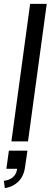

<svg xmlns="http://www.w3.org/2000/svg" viewBox="-24 -732 271 994"><path d="M35 0H121L218 -712H132ZM-4 204 1 242C59 233 97 193 105 138L118 48H22L9 142H65L64 146C59 179 34 200 -4 204Z"/></svg>

Font: Ronzino Oblique
Style: Italic
Weight: 400
Italic angle: -8°
Designer: Nunzio Mazzaferro
Foundry: Collletttivo
Version: Version 1.000;Glyphs 3.3 (3337)